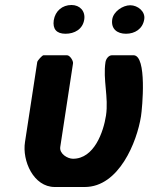

<svg xmlns="http://www.w3.org/2000/svg" viewBox="-20 -741 598 768"><path d="M272 -106C250 -106 217 -126 221 -153L272 -487C274 -497 260 -520 248 -520H154C149 -520 130 -499 129 -493L80 -173C68 -98 114 7 199 7H319C456 7 528 -174 544 -276C549 -308 569 -520 514 -520H428C414 -520 404 -505 402 -493C391 -423 415 -352 404 -279C394 -214 357 -106 272 -106ZM195 -660C190 -625 206 -606 242 -606C278 -606 311 -624 317 -663C322 -696 300 -721 266 -721C229 -721 201 -697 195 -660ZM429 -664C423 -625 449 -606 484 -606C519 -606 551 -625 557 -664C562 -695 531 -720 501 -720C471 -720 434 -695 429 -664Z"/></svg>

Font: Asimov Print
Style: CIt
Weight: 500
Designer: Google
Version: Version 2.000980: 2014